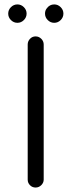

<svg xmlns="http://www.w3.org/2000/svg" viewBox="-20 -840 318 856"><path d="M28.8 -750.5Q41 -738.3 57.6 -738.3Q74.2 -738.3 86.4 -750.5Q98.6 -762.7 98.6 -779.3Q98.6 -795.9 86.4 -808.1Q74.2 -820.3 57.6 -820.3Q41 -820.3 28.8 -808.1Q16.6 -795.9 16.6 -779.3Q16.6 -762.7 28.8 -750.5ZM221.7 -820.3Q201.2 -820.3 188.5 -802.7Q180.7 -793 180.7 -779.3Q180.7 -762.7 192.9 -750.5Q205.1 -738.3 221.7 -738.3Q238.3 -738.3 250.5 -750.5Q262.7 -762.7 262.7 -779.3Q262.7 -795.9 250.5 -808.1Q238.3 -820.3 221.7 -820.3ZM174.8 -39.1V-641.6Q174.8 -656.2 164.1 -667Q153.3 -677.7 138.7 -677.7Q124 -677.7 113.8 -667Q103.5 -656.2 103.5 -641.6V-39.1Q103.5 -24.4 113.8 -14.2Q124 -3.9 138.7 -3.9Q153.3 -3.9 164.1 -14.6Q174.8 -25.4 174.8 -39.1Z"/></svg>

Font: FakePearl
Style: ExtraLight
Weight: 300
Version: Version 1.2